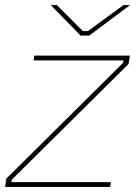

<svg xmlns="http://www.w3.org/2000/svg" viewBox="-22 -740 545 760"><path d="M3 -33 465 -491 467 -501H111L114 -520H492L487 -487L25 -29L23 -19H417L414 0H-2ZM179 -720H203L306 -617H326L467 -720H493L331 -599H297Z"/></svg>

Font: Fixel Italic Variable Display Thin
Style: Italic
Weight: 100
Italic angle: -10°
Designer: AlfaBravo + MacPaw
Foundry: Kyrylo Tkachov, Marchela Mozhyna, Serhii Makarenko, Maria Weinstein, Zakhar Kryvoshyya
Version: Version 1.210;Glyphs 3.2 (3217)